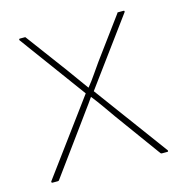

<svg xmlns="http://www.w3.org/2000/svg" viewBox="-79 -551 589 623"><g transform="rotate(-15 215.5 -239.5)"><path d="M23 0Q21 0 20 -1.5Q19 -3 20 -5L202 -252L39 -474Q38 -476 39 -477.5Q40 -479 41 -479H58Q61 -479 62 -476L163 -340Q176 -322 189 -304Q202 -286 215 -268H216Q230 -285 242.5 -303.5Q255 -322 268 -340L368 -476Q369 -479 370.5 -479Q372 -479 373 -479H390Q392 -479 392.5 -477.5Q393 -476 392 -474L229 -252L411 -5Q412 -3 411.5 -1.5Q411 0 409 0H391Q387 0 386 -2L274 -156Q260 -176 245.5 -196.5Q231 -217 216 -236H215Q202 -217 187 -197Q172 -177 158 -157L45 -2Q44 0 40 0Z"/></g></svg>

Font: Sofia Sans Semi Condensed Thin
Style: Regular
Weight: 250
Version: Version 4.100